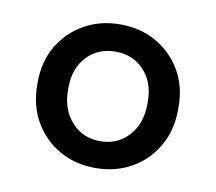

<svg xmlns="http://www.w3.org/2000/svg" viewBox="-52 -766 546 486"><g transform="rotate(10 221.0 -522.5)"><path d="M221 -338Q169 -338 128 -361.5Q87 -385 63.5 -426Q40 -467 40 -520V-527Q40 -580 64 -620.5Q88 -661 129 -684Q170 -707 221 -707Q273 -707 313.5 -684Q354 -661 378 -620.5Q402 -580 402 -527V-520Q402 -467 378.5 -426Q355 -385 314 -361.5Q273 -338 221 -338ZM221 -407Q266 -407 294.5 -438.5Q323 -470 323 -520V-527Q323 -576 294.5 -606.5Q266 -637 221 -637Q176 -637 147.5 -606.5Q119 -576 119 -527V-520Q119 -471 147.5 -439Q176 -407 221 -407Z"/></g></svg>

Font: SUSE Medium
Style: Regular
Weight: 500
Designer: Rene Bieder
Foundry: SUSE
Version: Version 1.000